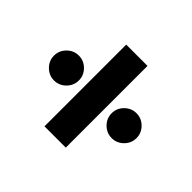

<svg xmlns="http://www.w3.org/2000/svg" viewBox="-120 -755 829 829"><g transform="rotate(-45 294.5 -340.0)"><path d="M236.5 -462.5Q214 -485 214 -516Q214 -547 236.5 -569.5Q259 -592 290 -592Q321 -592 343.5 -569.5Q366 -547 366 -516Q366 -485 343.5 -462.5Q321 -440 290 -440Q259 -440 236.5 -462.5ZM45 -275V-405H544V-275ZM236.5 -110.5Q214 -133 214 -164Q214 -195 236.5 -217.5Q259 -240 290 -240Q321 -240 343.5 -217.5Q366 -195 366 -164Q366 -133 343.5 -110.5Q321 -88 290 -88Q259 -88 236.5 -110.5Z"/></g></svg>

Font: Hind Bold
Style: Regular
Weight: 700
Designer: Manushi Parikh, Satya Rajpurohit
Foundry: Indian Type Foundry
Version: Version 1.201;PS 1.0;hotconv 1.0.78;makeotf.lib2.5.61930; tt